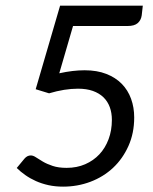

<svg xmlns="http://www.w3.org/2000/svg" viewBox="-20 -662 547 688"><path d="M40 0ZM487.8 -606.9Q485.4 -589.8 473.6 -579.3Q461.9 -568.8 437 -568.8H241.7L192.4 -399.4Q241.2 -410.2 283.2 -410.2Q327.6 -410.2 360.8 -397.2Q394 -384.3 416.3 -361.6Q438.5 -338.9 449.7 -307.9Q460.9 -276.9 460.9 -241.2Q460.9 -185.1 440.4 -139.2Q419.9 -93.3 385.3 -60.8Q350.6 -28.3 304.2 -10.7Q257.8 6.8 206.1 6.8Q178.2 6.8 153.8 1.5Q129.4 -3.9 108.6 -13.2Q87.9 -22.5 70.6 -34.7Q53.2 -46.9 40 -60.1L67.9 -93.8Q77.6 -105 90.3 -105Q99.1 -105 109.1 -98.1Q119.1 -91.3 133.8 -82.8Q148.4 -74.2 168.9 -67.4Q189.5 -60.5 218.8 -60.5Q255.4 -60.5 285.2 -73.5Q314.9 -86.4 336.2 -109.1Q357.4 -131.8 369.1 -163.3Q380.9 -194.8 380.9 -232.4Q380.9 -257.8 373.3 -278.3Q365.7 -298.8 350.6 -313.5Q335.4 -328.1 312.7 -336.2Q290 -344.2 259.3 -344.2Q235.8 -344.2 209.7 -340.1Q183.6 -335.9 155.8 -327.6L107.9 -342.3L195.3 -641.6H491.7Z"/></svg>

Font: Carlito
Style: Italic
Weight: 400
Italic angle: -7°
Designer: Lukasz Dziedzic
Foundry: tyPoland Lukasz Dziedzic
Version: Version 1.104